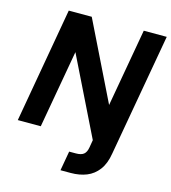

<svg xmlns="http://www.w3.org/2000/svg" viewBox="-131 -805 1006 1130"><g transform="rotate(15 372.0 -240.0)"><path d="M24 0 147 -700H287L520 -225L604 -700H744L612 46Q602 109 573 147.5Q544 186 501.5 203Q459 220 405 220H343L364 101H405Q437 101 452.5 88.5Q468 76 473 47L481 0L248 -474L164 0Z"/></g></svg>

Font: DM Sans 17pt ExtraBold
Style: Italic
Weight: 800
Italic angle: -10°
Version: Version 4.004;gftools[0.9.30]